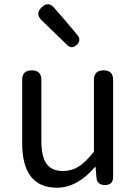

<svg xmlns="http://www.w3.org/2000/svg" viewBox="-20 -876 646 909"><path d="M515.6 -498V-38.1Q515.6 0 476.6 0Q439.5 0 436.5 -36.1L432.6 -85H429.7Q344.7 12.7 250 12.7Q85 12.7 85 -199.2V-498Q85 -543 130.9 -543Q175.8 -543 175.8 -498V-210Q175.8 -134.8 200.2 -100.6Q224.6 -66.4 278.3 -66.4Q319.3 -66.4 352.5 -87.4Q385.7 -108.4 424.8 -158.2V-498Q424.8 -543 470.7 -543Q515.6 -543 515.6 -498ZM238.3 -836.9Q284.2 -785.2 346.7 -710Q366.2 -685.5 343.8 -664.1Q319.3 -641.6 297.9 -663.1L176.8 -780.3Q145.5 -810.5 176.8 -840.8Q210 -873 238.3 -836.9Z"/></svg>

Font: GenSenMaruGothic TW TTF Regular
Style: Regular
Weight: 400
Version: Version 1.301